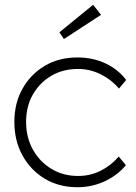

<svg xmlns="http://www.w3.org/2000/svg" viewBox="-20 -772 569 802"><path d="M303 10Q226 10 167 -25.5Q108 -61 74 -122.5Q40 -184 40 -263Q40 -341 74 -401.5Q108 -462 167 -497Q226 -532 303 -532Q368 -532 421 -507Q474 -482 507 -438L477 -402Q446 -439 401 -461.5Q356 -484 306 -484Q243 -484 194.5 -455.5Q146 -427 117.5 -377.5Q89 -328 89 -263Q89 -198 117.5 -147Q146 -96 195 -66.5Q244 -37 306 -37Q357 -37 400 -58.5Q443 -80 476 -118L506 -82Q471 -40 418 -15Q365 10 303 10ZM247 -609 228 -637 369 -752 402 -710Z"/></svg>

Font: Readex Pro ExtraLight
Style: Regular
Weight: 200
Designer: Bonnie Shaver-Troup, Thomas Jockin
Foundry: Lexend
Version: Version 1.203; ttfautohint (v1.8.3)